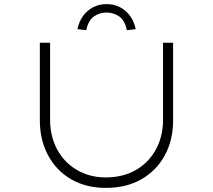

<svg xmlns="http://www.w3.org/2000/svg" viewBox="-20 -908 1036 935"><path d="M496 7Q399 7 326.5 -35Q254 -77 214 -152Q174 -227 174 -322V-700H224V-326Q224 -243 259 -179Q294 -115 356 -79.5Q418 -44 495 -44Q578 -44 640.5 -79.5Q703 -115 738.5 -179Q774 -243 774 -326V-700H823V-321Q823 -226 782.5 -151.5Q742 -77 668.5 -35Q595 7 496 7ZM400 -761 357 -766Q365 -804 385 -831Q405 -858 434 -873Q463 -888 499 -888Q535 -888 564 -873Q593 -858 613 -831Q633 -804 641 -766L598 -761Q588 -809 560.5 -828Q533 -847 499 -847Q465 -847 437.5 -828Q410 -809 400 -761Z"/></svg>

Font: Lexend Tera ExtraLight
Style: Regular
Weight: 250
Designer: Bonnie Shaver-Troup, Thomas Jockin
Foundry: Lexend
Version: Version 1.007